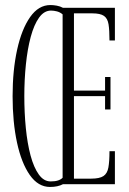

<svg xmlns="http://www.w3.org/2000/svg" viewBox="-20 -731 510 762"><path d="M178.5 11Q131.5 11 98.2 -36.5Q65 -84 47.5 -165.2Q30 -246.5 30 -349Q30 -452 48 -533.8Q66 -615.5 99.5 -663.2Q133 -711 180 -711Q192 -711 205.5 -708.5Q219 -706 230 -700H436V-570.5H414.5Q414.5 -611 410.8 -634.5Q407 -658 392.5 -668Q378 -678 346.5 -678H273.5V-371.5H397V-425.5H418.5V-296.5H397V-349.5H273.5V-22H341.5Q375 -22 390.5 -32.2Q406 -42.5 410.2 -66.5Q414.5 -90.5 414.5 -131H436V0H230Q209.5 11 178.5 11ZM76.5 -349Q76.5 -283.5 82.5 -222.8Q88.5 -162 101.2 -114.2Q114 -66.5 133.8 -38.8Q153.5 -11 181 -11Q199 -11 210.2 -14.8Q221.5 -18.5 228.5 -25.5V-674Q218.5 -682.5 206 -685.8Q193.5 -689 182.5 -689Q155 -689 135 -661Q115 -633 102 -584.8Q89 -536.5 82.8 -475.5Q76.5 -414.5 76.5 -349Z"/></svg>

Font: Imbue 50pt ExtraLight
Style: Regular
Weight: 200
Designer: Tyler Finck
Foundry: Etcetera Type Company
Version: Version 1.102; ttfautohint (v1.8.3)